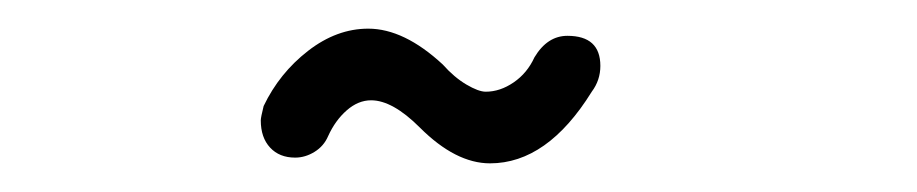

<svg xmlns="http://www.w3.org/2000/svg" viewBox="-20 -766 640 134"><path d="M376 -741Q399 -741 399 -720Q399 -710 393 -702Q362 -652 322 -652Q298 -652 273 -677Q254 -696 239 -696Q230 -696 222 -689Q214 -682 209 -671Q206 -664 199.5 -660Q193 -656 186 -656Q175 -656 168.5 -663Q162 -670 162 -682Q162 -684 164 -692Q175 -715 195 -730.5Q215 -746 237 -746Q262 -746 289 -721Q297 -712 305.5 -707Q314 -702 319 -702Q329 -702 338.5 -708.5Q348 -715 353 -726Q362 -741 376 -741Z"/></svg>

Font: Tsukimi Rounded Medium
Style: Regular
Weight: 500
Designer: Takashi Funayama
Foundry: Takashi Funayama
Version: Version 1.032; ttfautohint (v1.8.3)